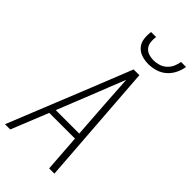

<svg xmlns="http://www.w3.org/2000/svg" viewBox="-296 -1022 1088 1088"><g transform="rotate(45 248.0 -477.5)"><path d="M-4 0 194 -490 292 -735H338L392 0H350L334 -223H128L38 0ZM331 -260 315 -490Q312 -534 309.5 -577.5Q307 -621 304 -664Q287 -621 269.5 -577.5Q252 -534 235 -490L143 -260ZM329 -815Q301 -815 275 -823.5Q249 -832 232 -852Q215 -872 211.5 -899.5Q208 -927 212 -955H252Q249 -934 251 -914Q253 -894 264.5 -879Q276 -864 295 -857.5Q314 -851 335 -851Q356 -851 377 -857.5Q398 -864 414.5 -879Q431 -894 440 -914Q449 -934 452 -955H492Q488 -927 474.5 -899.5Q461 -872 438 -852Q415 -832 386 -823.5Q357 -815 329 -815Z"/></g></svg>

Font: Iosevka Extralight
Style: Italic
Weight: 200
Italic angle: -9°
Monospace: yes
Designer: Belleve Invis
Foundry: Belleve Invis
Version: Version 32.5.0; ttfautohint (v1.8.4)